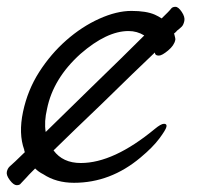

<svg xmlns="http://www.w3.org/2000/svg" viewBox="-88 -518 638 563"><path d="M46 -131Q98 -182 180 -262Q278 -357 335 -414Q314 -427 289 -427Q225 -427 148 -360Q68 -288 50 -199Q41 -161 46 -131ZM15 -24Q-8 -1 -10 2Q-19 12 -27 20Q-30 25 -39 25Q-48 25 -59 10.5Q-70 -4 -68 -14Q-66 -24 -59.5 -30Q-53 -36 -43 -45Q-41 -47 -15 -72Q-17 -75 -17 -79Q-34 -126 -20.5 -190Q-7 -254 27 -307Q61 -360 106.5 -400Q152 -440 203 -463Q254 -486 297.5 -486Q341 -486 366 -475Q377 -470 386 -464Q409 -486 414 -493Q418 -498 426.5 -498Q435 -498 445 -483Q455 -468 452.5 -456.5Q450 -445 445 -440Q440 -435 431 -428Q430 -426 422 -419Q422 -418 423 -418Q427 -404 426 -401Q423 -385 405 -370Q387 -355 378 -355Q369 -355 367 -360L366 -364Q310 -311 211 -214Q121 -128 69 -77Q96 -40 149 -40Q245 -40 366 -140Q384 -155 393 -155Q402 -155 400 -146Q398 -137 379 -111.5Q360 -86 324 -56Q236 18 129 18Q77 18 39 -7Q25 -14 15 -24Z"/></svg>

Font: LXGW Bright GB
Style: Italic
Weight: 400
Italic angle: -12°
Designer: Christian Thalmann (Catharsis Fonts)
Foundry: LXGW / Christian Thalmann (Catharsis Fonts) / Fontworks Inc.
Version: Version 5.510